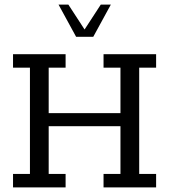

<svg xmlns="http://www.w3.org/2000/svg" viewBox="-20 -820 740 840"><path d="M37 0V-59H111V-524H37V-583H267V-524H193V-325H507V-524H433V-583H663V-524H589V-59H663V0H433V-59H507V-268H193V-59H267V0ZM313 -659 236 -800H279L350 -691L421 -800H465L388 -659Z"/></svg>

Font: Rokkitt
Style: Regular
Weight: 400
Designer: Vernon Adams
Foundry: Vernon Adams
Version: Version 3.103